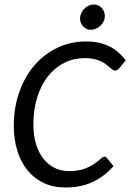

<svg xmlns="http://www.w3.org/2000/svg" viewBox="-20 -835 584 862"><path d="M42 0ZM289.1 -66.9Q330.6 -66.9 357.9 -76.9Q385.3 -86.9 402.8 -99.1Q420.4 -111.3 430.7 -121.3Q440.9 -131.3 448.2 -131.3Q456.5 -131.3 459 -126.5L489.7 -89.4Q449.7 -43.5 396.7 -18.3Q343.8 6.8 274.4 6.8Q219.7 6.8 176.5 -13.4Q133.3 -33.7 103.5 -70.3Q73.7 -106.9 57.9 -157.7Q42 -208.5 42 -269Q42 -353 67.1 -423.1Q92.3 -493.2 136 -543.2Q179.7 -593.3 238.8 -621.1Q297.9 -648.9 365.2 -648.9Q397.9 -648.9 424.3 -643.1Q450.7 -637.2 472.4 -626.2Q494.1 -615.2 512 -599.4Q529.8 -583.5 544.4 -564L515.1 -528.3Q511.2 -523.9 506.8 -521Q502.4 -518.1 495.6 -518.1Q490.2 -518.1 484.9 -522.2Q479.5 -526.4 472.4 -532.7Q465.3 -539.1 456.1 -546.1Q446.8 -553.2 433.6 -559.6Q420.4 -565.9 402.3 -570.1Q384.3 -574.2 360.4 -574.2Q312 -574.2 269.8 -553.5Q227.5 -532.7 196.5 -493.9Q165.5 -455.1 147.7 -399.9Q129.9 -344.7 129.9 -276.4Q129.9 -227.5 141.6 -188.7Q153.3 -149.9 174.6 -122.8Q195.8 -95.7 225.1 -81.3Q254.4 -66.9 289.1 -66.9ZM450.7 -763.2Q450.7 -750.5 445.3 -739.3Q439.9 -728 431.2 -719.7Q422.4 -711.4 410.9 -706.3Q399.4 -701.2 387.2 -701.2Q377 -701.2 368.4 -705.3Q359.9 -709.5 353.3 -716.6Q346.7 -723.6 343 -732.7Q339.4 -741.7 339.4 -752Q339.4 -764.6 344.7 -776.1Q350.1 -787.6 358.9 -796.1Q367.7 -804.7 378.7 -809.8Q389.6 -814.9 401.4 -814.9Q411.6 -814.9 420.7 -810.8Q429.7 -806.6 436.3 -799.6Q442.9 -792.5 446.8 -783.2Q450.7 -773.9 450.7 -763.2Z"/></svg>

Font: Carlito
Style: Italic
Weight: 400
Italic angle: -7°
Designer: Lukasz Dziedzic
Foundry: tyPoland Lukasz Dziedzic
Version: Version 1.104